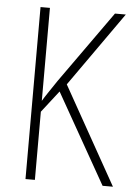

<svg xmlns="http://www.w3.org/2000/svg" viewBox="-52 -754 551 794"><g transform="rotate(5 223.5 -357.0)"><path d="M447 0 220 -405 438 -714H393L181 -416C155 -377 134 -347 123 -328V-714H84V0H123V-283L193 -373L404 0Z"/></g></svg>

Font: Noto Sans Devanagari UI Condensed ExtraLight
Style: Regular
Weight: 200
Width: 3
Designer: Jelle Bosma - Monotype Design Team
Foundry: Monotype Imaging Inc.
Version: Version 2.004